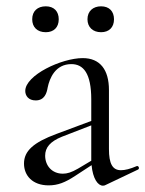

<svg xmlns="http://www.w3.org/2000/svg" viewBox="-20 -580 460 608"><path d="M314 6 417 -43C423 -46 419 -56 413 -54C392 -45 376 -41 363 -41C336 -41 325 -62 325 -108V-295C325 -359 297 -396 242 -396C175 -396 60 -342 60 -292C60 -277 70 -262 93 -262C121 -262 128 -285 131 -303C137 -332 155 -377 206 -377C244 -377 269 -348 269 -265V-197L159 -156C86 -129 56 -102 56 -62C56 -24 83 7 134 7C163 7 186 -2 218 -23L270 -57C274 -14 290 8 306 8C310 8 312 7 314 6ZM125 -478C150 -478 166 -493 166 -519C166 -544 151 -560 125 -560C99 -560 82 -545 82 -519C82 -494 98 -478 125 -478ZM300 -478C325 -478 341 -493 341 -519C341 -544 326 -560 300 -560C275 -560 257 -545 257 -519C257 -494 274 -478 300 -478ZM123 -87C123 -113 139 -132 176 -147L269 -183V-76V-71L227 -46C206 -34 193 -30 179 -30C144 -30 123 -56 123 -87Z"/></svg>

Font: Cormorant Garamond
Style: Regular
Weight: 400
Designer: Christian Thalmann (Catharsis Fonts)
Foundry: Catharsis Fonts
Version: Version 4.002;Glyphs 3.4 (3410)